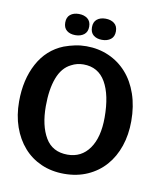

<svg xmlns="http://www.w3.org/2000/svg" viewBox="-74 -681 657 750"><g transform="rotate(10 255.0 -305.5)"><path d="M285 -534Q264 -534 251 -544.5Q238 -555 238 -576Q238 -597 251 -607.5Q264 -618 285 -618Q306 -618 319.5 -607.5Q333 -597 333 -576Q333 -555 319.5 -544.5Q306 -534 285 -534ZM179 -534Q158 -534 145 -544.5Q132 -555 132 -576Q132 -597 145 -607.5Q158 -618 179 -618Q200 -618 213.5 -607.5Q227 -597 227 -576Q227 -555 213.5 -544.5Q200 -534 179 -534ZM230 7Q180 7 139 -11Q98 -29 69 -62Q40 -95 24 -140.5Q8 -186 8 -241Q8 -328 42.5 -392Q77 -456 142 -482Q164 -490 185.5 -494.5Q207 -499 230 -499Q278 -499 319 -481Q360 -463 390 -429.5Q420 -396 436.5 -348Q453 -300 453 -241Q453 -187 437.5 -141.5Q422 -96 393 -63Q364 -30 322.5 -11.5Q281 7 230 7ZM231 -427Q205 -427 183 -415Q148 -398 131 -353Q114 -308 114 -241Q114 -164 142 -116.5Q170 -69 230 -69Q285 -69 316.5 -113.5Q348 -158 348 -237Q348 -326 319 -376.5Q290 -427 231 -427Z"/></g></svg>

Font: Jura
Style: Bold
Weight: 700
Designer: Ed Merritt
Foundry: Ten by Twenty
Version: Version 1.007